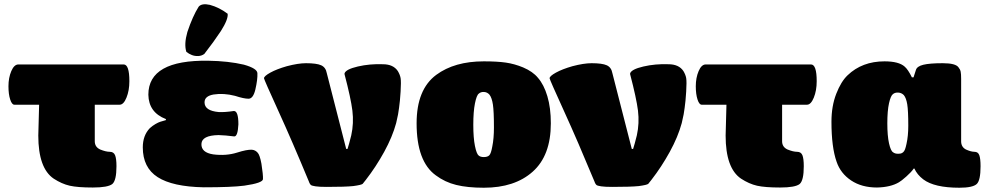

<svg xmlns="http://www.w3.org/2000/svg" viewBox="-20 -879 4657 908"><path d="M233.9 -34.2Q161.1 -83.5 161.1 -237.8L165 -383.8H47.9Q36.1 -383.8 28.1 -408.7Q20 -433.6 20 -471.2Q20 -511.2 33.4 -542.7Q46.9 -574.2 66.9 -574.2H564.9Q591.8 -574.2 591.8 -495.1Q591.8 -450.7 578.1 -417.2Q564.5 -383.8 545.9 -383.8H428.2V-210.9Q428.2 -183.6 454.1 -171.9Q481 -161.1 499 -161.1Q517.6 -161.1 524.2 -145Q530.8 -128.9 530.8 -92.8Q530.8 -25.4 511.2 -8.8Q490.2 7.8 418.9 7.8Q347.7 7.8 309.8 -0.7Q272 -9.3 233.9 -34.2Z M764.6 -311V-315.9Q683.1 -347.2 681.6 -431.2Q681.6 -596.2 965.3 -591.8Q1060.5 -590.3 1133.3 -573.2Q1197.3 -555.2 1197.3 -532.2Q1198.7 -503.4 1187.5 -455.1Q1177.2 -412.1 1155.3 -412.1Q1133.3 -412.1 1091.3 -425.8Q1037.6 -439.5 990.2 -432.1Q947.3 -424.8 947.3 -395Q947.3 -355 1014.6 -349.1Q1043 -347.7 1085.4 -354Q1107.4 -355.5 1107.4 -291Q1104.5 -232.4 1087.4 -233.9Q1045.4 -239.3 1013.7 -240.2Q934.1 -238.8 932.6 -198.2Q931.2 -157.7 988.3 -148.9Q1049.3 -141.1 1100.6 -157.2Q1148.4 -172.4 1171.4 -170.9Q1187.5 -169.4 1198.2 -157.2Q1208.5 -147 1216.3 -105Q1224.6 -52.2 1223.6 -32.2Q1223.6 -13.7 1135.3 -1Q1075.2 6.8 943.4 6.8Q795.9 3.9 725.6 -41.3Q655.3 -86.4 655.3 -182.1Q655.3 -238.3 688.5 -272.9Q701.7 -284.7 715.3 -292.5Q729 -300.3 737.5 -303Q746.1 -305.7 764.6 -311ZM919.4 -847.2Q934.1 -864.7 972.7 -856Q1017.1 -843.8 1056.6 -814Q1060.1 -788.1 1024.4 -731.9Q991.2 -681.6 946.3 -624Q933.6 -614.7 917.5 -614Q901.4 -613.3 887.5 -618.7Q873.5 -624 861.3 -633.8Q849.6 -669.9 866.2 -728Q891.1 -802.2 919.4 -847.2Z M1617.2 -174.8H1623.5Q1629.9 -193.8 1641.1 -238.8Q1653.8 -295.9 1646.5 -356Q1639.2 -414.6 1609.4 -527.8V-532.2Q1615.7 -551.3 1672.1 -564.5Q1728.5 -577.6 1790.5 -575.2Q1839.8 -575.2 1861.3 -543Q1871.6 -525.9 1874.5 -509.8Q1877.4 -492.7 1874.5 -445.8Q1871.6 -398.9 1867.2 -369.1Q1864.7 -343.3 1853.5 -296.9Q1835.9 -231.9 1796.9 -160.9Q1757.8 -89.8 1710.4 -28.8L1695.3 -9.8Q1689.9 -4.4 1650.4 1Q1612.3 4.9 1525.4 4.9Q1489.7 4.9 1472.2 2.2Q1454.6 -0.5 1450.2 -4.2Q1445.8 -7.8 1442.4 -16.1Q1441.9 -18.1 1441.4 -19Q1360.4 -214.4 1298.3 -350.1Q1228.5 -503.4 1228.5 -508.8Q1228.5 -519 1258.5 -535.6Q1288.6 -552.2 1336.4 -565.9Q1390.1 -580.1 1427.2 -580.1Q1477.1 -580.1 1498.8 -570.3Q1520.5 -560.5 1525.4 -533.2Z M2268.1 8.8Q2190.9 8.8 2137.5 -4.4Q2084 -17.6 2041 -49.8Q1950.2 -115.2 1950.2 -295.9Q1950.2 -456.1 2043 -524.9Q2129.4 -588.9 2268.1 -588.9Q2331.1 -588.9 2372.1 -583Q2413.1 -577.1 2454.1 -560.1Q2500 -540.5 2523.9 -511.2Q2552.2 -479 2568.6 -423.8Q2585 -368.7 2585 -295.9Q2585 -143.1 2499 -66.9Q2414.1 8.8 2268.1 8.8ZM2294.9 -431.2Q2284.2 -443.4 2268.8 -444.1Q2253.4 -444.8 2244.1 -436Q2233.9 -428.7 2226.1 -389.9Q2218.3 -351.1 2218.3 -289.1Q2218.3 -227.1 2226.1 -188.7Q2233.9 -150.4 2244.1 -143.1Q2252.4 -136.2 2268.1 -136.2Q2285.6 -136.2 2293.9 -144.5Q2302.2 -152.8 2308.1 -186Q2315.9 -224.1 2315.9 -275.9Q2315.9 -353 2311 -384.8Q2306.2 -416.5 2294.9 -431.2Z M2967.8 -174.8H2974.1Q2980.5 -193.8 2991.7 -238.8Q3004.4 -295.9 2997.1 -356Q2989.7 -414.6 2960 -527.8V-532.2Q2966.3 -551.3 3022.7 -564.5Q3079.1 -577.6 3141.1 -575.2Q3190.4 -575.2 3211.9 -543Q3222.2 -525.9 3225.1 -509.8Q3228 -492.7 3225.1 -445.8Q3222.2 -398.9 3217.8 -369.1Q3215.3 -343.3 3204.1 -296.9Q3186.5 -231.9 3147.5 -160.9Q3108.4 -89.8 3061 -28.8L3045.9 -9.8Q3040.5 -4.4 3001 1Q2962.9 4.9 2876 4.9Q2840.3 4.9 2822.8 2.2Q2805.2 -0.5 2800.8 -4.2Q2796.4 -7.8 2793 -16.1Q2792.5 -18.1 2792 -19Q2710.9 -214.4 2648.9 -350.1Q2579.1 -503.4 2579.1 -508.8Q2579.1 -519 2609.1 -535.6Q2639.2 -552.2 2687 -565.9Q2740.7 -580.1 2777.8 -580.1Q2827.6 -580.1 2849.4 -570.3Q2871.1 -560.5 2876 -533.2Z M3484.4 -34.2Q3411.6 -83.5 3411.6 -237.8L3415.5 -383.8H3298.3Q3286.6 -383.8 3278.6 -408.7Q3270.5 -433.6 3270.5 -471.2Q3270.5 -511.2 3283.9 -542.7Q3297.4 -574.2 3317.4 -574.2H3815.4Q3842.3 -574.2 3842.3 -495.1Q3842.3 -450.7 3828.6 -417.2Q3814.9 -383.8 3796.4 -383.8H3678.7V-210.9Q3678.7 -183.6 3704.6 -171.9Q3731.4 -161.1 3749.5 -161.1Q3768.1 -161.1 3774.7 -145Q3781.2 -128.9 3781.2 -92.8Q3781.2 -25.4 3761.7 -8.8Q3740.7 7.8 3669.4 7.8Q3598.1 7.8 3560.3 -0.7Q3522.5 -9.3 3484.4 -34.2Z M4163.1 -588.9Q4230.5 -588.9 4258.3 -564Q4274.4 -550.3 4292.5 -513.2H4300.3L4311.5 -547.9Q4316.4 -565.4 4346.7 -572.8Q4377 -580.1 4438.5 -580.1Q4500 -580.1 4513.2 -560.1Q4521 -550.8 4523.2 -539.8Q4525.4 -528.8 4525.4 -505.9V-210.9Q4525.4 -183.6 4548.3 -171.9Q4572.3 -161.1 4588.4 -161.1Q4605.5 -161.1 4611.3 -145Q4617.2 -128.9 4617.2 -92.8Q4617.2 -25.4 4599.1 -8.8Q4580.1 8.8 4517.1 8.8Q4398.4 8.8 4346.2 -30.8Q4317.4 -52.7 4304.2 -82H4301.3Q4289.6 -64.9 4266.1 -44.2Q4242.7 -23.4 4231.4 -17.1Q4192.4 6.3 4127.4 7.8Q4055.2 7.8 4005.1 -25.6Q3955.1 -59.1 3936.5 -113.8Q3912.1 -182.6 3912.1 -303.2Q3912.1 -377.4 3934.8 -435.5Q3957.5 -493.7 3988.3 -522.9Q4057.1 -588.9 4163.1 -588.9ZM4254.4 -429.2Q4243.2 -440.4 4227.8 -441.2Q4212.4 -441.9 4203.1 -434.1Q4192.4 -426.8 4184.3 -390.9Q4176.3 -355 4176.3 -295.9Q4176.3 -236.8 4184.3 -201.2Q4192.4 -165.5 4203.1 -159.2Q4211.9 -151.9 4226.1 -151.9Q4234.9 -151.9 4240 -153.1Q4245.1 -154.3 4250.7 -158.7Q4256.3 -163.1 4260 -172.9Q4263.7 -182.6 4267.1 -199.2Q4275.4 -236.3 4275.4 -284.2Q4275.4 -356 4270.5 -385.7Q4265.6 -415.5 4254.4 -429.2Z"/></svg>

Font: GGS TheRock Black
Style: Regular
Weight: 900
Designer: Rodrigo Fuenzalida (2012); Goodgame Studios (2014)
Foundry: Rodrigo Fuenzalida,2012;  GGS,2014
Version: Version 1.002 | FøM Mod